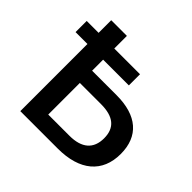

<svg xmlns="http://www.w3.org/2000/svg" viewBox="-182 -925 1108 1108"><g transform="rotate(45 372.5 -371.0)"><path d="M125 0H431C610 0 710 -85 710 -235C710 -380 619 -458 453 -458H253V-548H463V-639H253V-742H125V-639H28V-548H125ZM426 -100H253V-358H426C528 -358 578 -316 578 -231C578 -145 526 -100 426 -100Z"/></g></svg>

Font: Chess Sans SemiBold
Style: Regular
Weight: 600
Designer: Wolf Bōese
Foundry: Wolf Bōese
Version: Version 7.223;Glyphs 3.3 (3306)